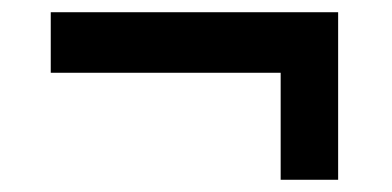

<svg xmlns="http://www.w3.org/2000/svg" viewBox="-20 -407 641 314"><path d="M533 -387V-113H439V-288H63V-387Z"/></svg>

Font: Raleway SemiBold
Style: Regular
Weight: 600
Designer: Matt McInerney, Pablo Impallari, Rodrigo Fuenzalida
Foundry: Matt McInerney, Pablo Impallari, Rodrigo Fuenzalida
Version: Version 4.026